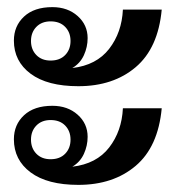

<svg xmlns="http://www.w3.org/2000/svg" viewBox="-20 -532 500 539"><path d="M19 -418Q19 -459 47.5 -485.5Q76 -512 127 -512Q170 -512 198 -487Q226 -462 226 -425Q226 -400 215.5 -377Q205 -354 183 -341Q251 -349 286.5 -395Q322 -441 325 -505H434Q424 -397 361 -343.5Q298 -290 200 -290Q113 -290 66 -325Q19 -360 19 -418ZM178 -417Q178 -441 163 -456.5Q148 -472 122 -472Q97 -472 82 -456.5Q67 -441 67 -417Q67 -393 82 -377.5Q97 -362 122 -362Q148 -362 163 -377.5Q178 -393 178 -417ZM19 -141Q19 -182 47.5 -208.5Q76 -235 127 -235Q170 -235 198 -210Q226 -185 226 -148Q226 -123 215.5 -100Q205 -77 183 -64Q251 -72 286.5 -118Q322 -164 325 -228H434Q424 -120 361 -66.5Q298 -13 200 -13Q113 -13 66 -48Q19 -83 19 -141ZM178 -140Q178 -164 163 -179.5Q148 -195 122 -195Q97 -195 82 -179.5Q67 -164 67 -140Q67 -116 82 -100.5Q97 -85 122 -85Q148 -85 163 -100.5Q178 -116 178 -140Z"/></svg>

Font: Taviraj Bold
Style: Regular
Weight: 700
Designer: Katatrad Team
Foundry: CadsonDemak
Version: Version 1.030